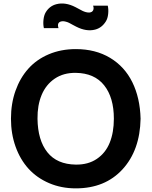

<svg xmlns="http://www.w3.org/2000/svg" viewBox="-20 -1041 850 1077"><path d="M584.5 -1009.3Q589.4 -987.8 586.7 -962.4Q584 -937 573.7 -920.9Q551.3 -884.8 513.7 -875Q464.4 -862.3 407.2 -891.6Q400.9 -894.5 388.2 -901.6Q375.5 -908.7 367.9 -912.6Q360.4 -916.5 349.6 -919.4Q338.9 -922.4 330.1 -921.9Q296.9 -918.9 308.1 -883.3H226.1Q221.2 -904.8 223.9 -929.9Q226.6 -955.1 236.3 -971.7Q257.8 -1007.8 296.9 -1017.6Q346.2 -1030.3 403.3 -1001Q409.2 -998 422.1 -991Q435.1 -983.9 442.9 -980Q450.7 -976.1 461.4 -973.1Q472.2 -970.2 481.4 -970.7Q497.6 -972.2 502.7 -983.9Q507.8 -995.6 502 -1009.3ZM405.3 15.6Q323.7 15.6 255.4 -13.7Q187 -43 140.1 -94.5Q93.3 -146 67.4 -218.3Q41.5 -290.5 41.5 -375Q41.5 -460 66.9 -531.7Q92.3 -603.5 138.7 -655.5Q185.1 -707.5 253.7 -736.6Q322.3 -765.6 405.3 -765.6Q515.6 -765.6 597.4 -716.6Q679.2 -667.5 722.4 -579.6Q765.6 -491.7 768.6 -375Q765.1 -197.8 667.2 -91.1Q569.3 15.6 405.3 15.6ZM405.3 -117.7Q474.6 -116.7 523.4 -149.9Q572.3 -183.1 595.5 -240.7Q618.7 -298.3 618.7 -375Q618.7 -494.1 564.2 -562.5Q509.8 -630.9 405.3 -632.3Q336.4 -633.3 287.1 -599.9Q237.8 -566.4 213.6 -508.5Q189.5 -450.7 190.4 -375Q191.9 -254.4 245.8 -186.8Q299.8 -119.1 405.3 -117.7Z"/></svg>

Font: Manrope3 ExtraBold
Style: Bold
Weight: 800
Width: 4
Designer: Mikhail Sharanda
Foundry: Mikhail Sharanda
Version: Version 3.000;PS 003.000;hotconv 1.0.88;makeotf.lib2.5.64775